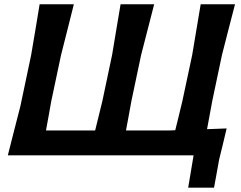

<svg xmlns="http://www.w3.org/2000/svg" viewBox="-20 -733 1135 906"><path d="M868 152.5 893.5 0H17Q32 -59 45.5 -112.5Q59 -166 76.5 -233.5L127 -473.5Q139 -543.5 148.2 -599Q157.5 -654.5 167 -713H328.5Q313.5 -654 299.8 -598.8Q286 -543.5 268 -473L222 -256Q215 -217 209 -183.2Q203 -149.5 197 -117.5H429Q437 -149.5 445.2 -183.5Q453.5 -217.5 463 -256L509 -474Q520.5 -544 529.8 -598.8Q539 -653.5 549 -713H707.5Q692.5 -654 678.2 -599Q664 -544 646 -474L600 -256Q593 -217.5 586.8 -183.5Q580.5 -149.5 574.5 -117.5H778.5Q791.5 -118 807 -118.5Q815 -150.5 823.2 -184.2Q831.5 -218 840.5 -256L887 -474Q898.5 -544 907.8 -598.8Q917 -653.5 927 -713H1089Q1073.5 -654 1059.5 -599Q1045.5 -544 1027.5 -474L981.5 -256Q974.5 -219.5 968.8 -187Q963 -154.5 957 -123.5Q980.5 -124.5 1003.5 -125.2Q1026.5 -126 1049.5 -127Q1040 -86.5 1031.2 -50Q1022.5 -13.5 1014 20Q1008 53 1002 86.8Q996 120.5 990 152.5Z"/></svg>

Font: Commissioner Loud SemiBold
Style: Italic
Weight: 600
Italic angle: -12°
Designer: Kostas Bartsokas
Foundry: Kostas Bartsokas
Version: Version 1.000; ttfautohint (v1.8.3)